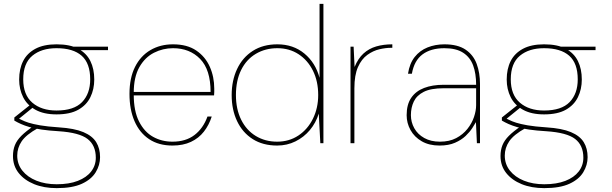

<svg xmlns="http://www.w3.org/2000/svg" viewBox="-20 -740 3162 992"><path d="M273 232Q207 232 156.5 211.5Q106 191 76.5 154Q47 117 47 66Q47 35 57 10Q67 -15 90.5 -38.5Q114 -62 154 -89L176 -78Q115 -44 92 -10Q69 24 69 64Q69 108 95.5 141.5Q122 175 168 193.5Q214 212 273 212Q337 212 382 194.5Q427 177 451 146Q475 115 475 75Q475 11 432.5 -22Q390 -55 283 -62Q232 -65 195 -70.5Q158 -76 132.5 -83.5Q107 -91 88 -99.5Q69 -108 54 -117V-133L137 -199L159 -192L69 -119L63 -133Q77 -128 91.5 -120.5Q106 -113 128 -106Q150 -99 187 -92.5Q224 -86 284 -82Q364 -77 410.5 -57.5Q457 -38 477 -5.5Q497 27 497 72Q497 113 474.5 150Q452 187 403 209.5Q354 232 273 232ZM272 -149Q206 -149 163 -173Q120 -197 99.5 -238Q79 -279 79 -329Q79 -384 99.5 -424.5Q120 -465 163 -488Q206 -511 272 -511Q342 -511 384.5 -488Q427 -465 447 -424.5Q467 -384 467 -329Q467 -279 447 -238Q427 -197 384.5 -173Q342 -149 272 -149ZM272 -169Q362 -169 404 -212.5Q446 -256 446 -330Q446 -413 402 -452Q358 -491 272 -491Q194 -491 147 -452Q100 -413 100 -330Q100 -250 147 -209.5Q194 -169 272 -169ZM367 -481 358 -499H538V-481Z M871 12Q800 12 750.5 -21Q701 -54 675 -114Q649 -174 649 -255Q649 -337 677.5 -394Q706 -451 757 -481Q808 -511 874 -511Q947 -511 994 -479Q1041 -447 1064 -395Q1087 -343 1087 -282Q1087 -272 1087 -265Q1087 -258 1086 -247H660V-265H1068Q1068 -380 1014 -435.5Q960 -491 874 -491Q822 -491 775.5 -467.5Q729 -444 700 -393Q671 -342 671 -260V-251Q671 -166 698.5 -112Q726 -58 771 -33Q816 -8 871 -8Q940 -8 985 -42.5Q1030 -77 1052 -138H1074Q1060 -94 1033.5 -60Q1007 -26 966.5 -7Q926 12 871 12Z M1412 12Q1338 12 1285.5 -21.5Q1233 -55 1205 -114Q1177 -173 1177 -249Q1177 -324 1205 -383.5Q1233 -443 1286 -477Q1339 -511 1413 -511Q1495 -511 1552.5 -463.5Q1610 -416 1631 -338V-720H1651V0H1635L1627 -153Q1612 -105 1581 -68Q1550 -31 1506.5 -9.5Q1463 12 1412 12ZM1412 -8Q1474 -8 1522 -40Q1570 -72 1597 -127Q1624 -182 1624 -249Q1624 -320 1597 -374.5Q1570 -429 1522.5 -460Q1475 -491 1413 -491Q1351 -491 1302 -462Q1253 -433 1226 -378.5Q1199 -324 1199 -249Q1199 -176 1226 -121.5Q1253 -67 1301.5 -37.5Q1350 -8 1412 -8Z M1791 0V-499H1807L1812 -394Q1830 -438 1858 -463.5Q1886 -489 1923.5 -500Q1961 -511 2007 -511V-493H2000Q1973 -493 1940.5 -485.5Q1908 -478 1878 -456.5Q1848 -435 1829.5 -393.5Q1811 -352 1811 -284V0Z M2251 12Q2197 12 2159 -10Q2121 -32 2101 -68Q2081 -104 2081 -145Q2081 -200 2104.5 -234.5Q2128 -269 2171 -285.5Q2214 -302 2272 -302H2440Q2440 -360 2424.5 -402Q2409 -444 2373 -467.5Q2337 -491 2276 -491Q2206 -491 2163 -459Q2120 -427 2108 -359H2088Q2096 -412 2122.5 -445.5Q2149 -479 2189 -495Q2229 -511 2276 -511Q2345 -511 2385.5 -483.5Q2426 -456 2443 -409.5Q2460 -363 2460 -306V0H2444L2439 -109Q2433 -98 2420 -78Q2407 -58 2385.5 -37.5Q2364 -17 2331 -2.5Q2298 12 2251 12ZM2253 -8Q2302 -8 2337 -26.5Q2372 -45 2395 -74Q2418 -103 2429 -135.5Q2440 -168 2440 -197V-284H2272Q2206 -284 2169.5 -265.5Q2133 -247 2118 -215.5Q2103 -184 2103 -145Q2103 -109 2120.5 -77.5Q2138 -46 2172 -27Q2206 -8 2253 -8Z M2792 232Q2726 232 2675.5 211.5Q2625 191 2595.5 154Q2566 117 2566 66Q2566 35 2576 10Q2586 -15 2609.5 -38.5Q2633 -62 2673 -89L2695 -78Q2634 -44 2611 -10Q2588 24 2588 64Q2588 108 2614.5 141.5Q2641 175 2687 193.5Q2733 212 2792 212Q2856 212 2901 194.5Q2946 177 2970 146Q2994 115 2994 75Q2994 11 2951.5 -22Q2909 -55 2802 -62Q2751 -65 2714 -70.5Q2677 -76 2651.5 -83.5Q2626 -91 2607 -99.5Q2588 -108 2573 -117V-133L2656 -199L2678 -192L2588 -119L2582 -133Q2596 -128 2610.5 -120.5Q2625 -113 2647 -106Q2669 -99 2706 -92.5Q2743 -86 2803 -82Q2883 -77 2929.5 -57.5Q2976 -38 2996 -5.5Q3016 27 3016 72Q3016 113 2993.5 150Q2971 187 2922 209.5Q2873 232 2792 232ZM2791 -149Q2725 -149 2682 -173Q2639 -197 2618.5 -238Q2598 -279 2598 -329Q2598 -384 2618.5 -424.5Q2639 -465 2682 -488Q2725 -511 2791 -511Q2861 -511 2903.5 -488Q2946 -465 2966 -424.5Q2986 -384 2986 -329Q2986 -279 2966 -238Q2946 -197 2903.5 -173Q2861 -149 2791 -149ZM2791 -169Q2881 -169 2923 -212.5Q2965 -256 2965 -330Q2965 -413 2921 -452Q2877 -491 2791 -491Q2713 -491 2666 -452Q2619 -413 2619 -330Q2619 -250 2666 -209.5Q2713 -169 2791 -169ZM2886 -481 2877 -499H3057V-481Z"/></svg>

Font: DM Sans 20pt Thin
Style: Regular
Weight: 250
Version: Version 4.004;gftools[0.9.30]